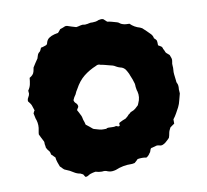

<svg xmlns="http://www.w3.org/2000/svg" viewBox="-70 -668 806 747"><g transform="rotate(-10 333.5 -294.0)"><path d="M482 -63Q481 -64 480.5 -64Q480 -64 480 -64L481 -63Q477 -61 475.5 -54Q474 -47 470 -44Q469 -41 463 -35Q457 -29 454 -30Q440 -33 421 -30Q418 -27 415 -24Q412 -21 407 -17Q406 -17 405 -16.5Q404 -16 402 -16Q399 -15 393 -15Q361 -16 330 -3Q323 -1 315 -0.5Q307 0 299 -3Q293 -6 287.5 -6.5Q282 -7 276 -6Q263 -6 251 -10Q246 -9 240.5 -8Q235 -7 230 -5Q225 -3 220 0.5Q215 4 209 3Q208 1 206 -1.5Q204 -4 202 -8Q200 -9 197 -10.5Q194 -12 192 -13Q179 -15 168 -22Q153 -32 139 -37Q132 -39 127.5 -44.5Q123 -50 118 -54Q114 -64 111 -73Q108 -82 107 -92Q104 -94 102 -96.5Q100 -99 98 -101Q92 -105 92 -108Q91 -117 86 -122Q81 -127 77 -136Q77 -138 76.5 -142Q76 -146 75 -150Q75 -152 75 -155.5Q75 -159 74 -161Q70 -169 66 -176.5Q62 -184 59 -191Q59 -196 61 -206Q66 -227 60 -247Q57 -254 56 -261Q55 -268 53 -275Q54 -277 55.5 -280.5Q57 -284 59 -286L52 -307Q50 -312 46.5 -316.5Q43 -321 40 -325Q39 -333 43.5 -340Q48 -347 49 -354Q49 -357 48.5 -360Q48 -363 48 -366Q56 -377 58.5 -389Q61 -401 62 -414Q69 -418 74 -423Q79 -428 81 -436Q82 -439 82.5 -443Q83 -447 84 -451Q89 -459 94.5 -467.5Q100 -476 105 -483Q107 -488 108.5 -494Q110 -500 114 -504Q119 -507 121.5 -512Q124 -517 126 -522Q133 -523 138 -525Q143 -527 147 -528Q152 -531 152 -534Q155 -548 164.5 -554.5Q174 -561 186 -564Q190 -565 193 -565.5Q196 -566 201 -567Q203 -569 206 -572.5Q209 -576 212 -580Q218 -582 223.5 -584Q229 -586 233 -588H240Q248 -585 256.5 -582.5Q265 -580 275 -577Q283 -578 291.5 -580.5Q300 -583 308 -581Q309 -581 310 -580.5Q311 -580 312 -581Q319 -581 326 -583Q333 -585 340 -584Q346 -584 352.5 -585Q359 -586 365 -589Q370 -590 374.5 -590.5Q379 -591 384 -589Q387 -586 390 -583.5Q393 -581 397 -577Q405 -576 414.5 -573.5Q424 -571 434 -568Q439 -567 443.5 -563Q448 -559 455 -557Q461 -555 467.5 -554.5Q474 -554 481 -554Q497 -538 519 -532Q521 -531 523 -530Q525 -529 527 -528Q535 -521 542.5 -513.5Q550 -506 557 -499Q564 -491 565 -482Q573 -475 574.5 -471.5Q576 -468 576 -452Q582 -449 587 -445.5Q592 -442 593 -435Q595 -431 597 -427.5Q599 -424 600 -420Q603 -416 606.5 -413.5Q610 -411 614 -407Q617 -400 619 -393.5Q621 -387 619 -379Q617 -372 618 -364Q619 -356 618 -347Q617 -339 618 -330Q619 -321 620 -313Q621 -309 621 -304.5Q621 -300 622 -297Q626 -290 626.5 -283Q627 -276 626 -269Q626 -265 626.5 -261.5Q627 -258 627 -253Q623 -240 620 -226.5Q617 -213 611 -201Q605 -190 599 -179Q593 -168 585 -158V-141Q580 -138 575.5 -134.5Q571 -131 568 -129Q561 -117 559.5 -107.5Q558 -98 555 -90Q551 -86 547 -82Q543 -78 538 -74Q533 -70 526.5 -67.5Q520 -65 512 -68Q503 -70 497 -67Q493 -66 489 -65Q485 -64 482 -63ZM466 -289Q464 -294 463.5 -298.5Q463 -303 462 -308Q462 -316 461 -321Q459 -329 455.5 -338.5Q452 -348 448 -357Q447 -361 444.5 -365.5Q442 -370 440 -374Q432 -390 415 -393Q412 -394 408 -395.5Q404 -397 401 -399Q395 -403 389 -405Q383 -407 377 -408Q369 -410 360 -412.5Q351 -415 343 -416Q333 -421 324 -415Q297 -404 275 -386.5Q253 -369 237 -339Q234 -335 231.5 -330Q229 -325 227 -320Q223 -315 220 -309.5Q217 -304 215 -299Q216 -291 222 -286Q228 -281 229 -273Q229 -269 226 -265.5Q223 -262 222 -258Q224 -254 227 -249Q230 -244 232 -239Q235 -234 236.5 -228.5Q238 -223 239 -217Q241 -212 242.5 -207Q244 -202 245 -197L259 -186Q262 -184 265.5 -180.5Q269 -177 273 -175Q285 -172 294 -169Q302 -167 308 -167Q314 -167 321 -167Q321 -167 320.5 -167Q320 -167 320 -166H322Q321 -166 321 -167Q323 -169 326 -169.5Q329 -170 331 -170Q337 -170 343.5 -169.5Q350 -169 357 -170Q359 -172 362.5 -170.5Q366 -169 369 -168Q373 -168 375 -170Q375 -174 374.5 -177Q374 -180 377 -182Q390 -189 402 -193Q407 -197 410.5 -200Q414 -203 417 -207Q421 -209 423.5 -212Q426 -215 430 -216Q439 -219 445.5 -224.5Q452 -230 458 -236Q459 -238 459.5 -239.5Q460 -241 461 -243Q472 -266 466 -289Z"/></g></svg>

Font: Daruma Drop One
Style: Regular
Weight: 400
Designer: Maniackers Design
Version: Version 1.000